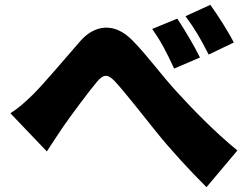

<svg xmlns="http://www.w3.org/2000/svg" viewBox="-20 -754 1040 795"><path d="M714 -677 610 -634C649 -579 669 -539 701 -470L808 -516C786 -561 744 -632 714 -677ZM851 -734 748 -687C787 -634 809 -597 844 -528L948 -578C926 -622 882 -691 851 -734ZM23 -285 174 -127C193 -156 218 -195 242 -230C279 -283 346 -373 382 -416C408 -447 426 -448 454 -419C499 -371 575 -272 627 -208C688 -132 765 -49 835 21L963 -131C868 -208 770 -310 711 -375C650 -441 586 -529 529 -586C454 -664 370 -652 310 -581C242 -503 163 -409 117 -363C84 -331 55 -305 23 -285Z"/></svg>

Font: Noto Sans Korean Black
Style: Bold
Weight: 900
Designer: Ryoko NISHIZUKA (kana & ideographs); Paul D. Hunt (Latin, Greek & Cyrillic); Wenlong ZHANG (bopomofo); Sandoll Communica
Foundry: Adobe Systems Incorporated
Version: Version 1.000;PS 1;hotconv 1.0.78;makeotf.lib2.5.61930